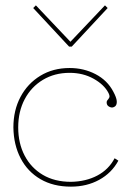

<svg xmlns="http://www.w3.org/2000/svg" viewBox="-20 -679 462 717"><path d="M245 18Q179 18 131 -10Q83 -38 57 -88Q31 -138 30 -203Q30 -267 56.5 -317Q83 -367 130.5 -396Q178 -425 240 -425Q293 -425 337 -402Q381 -379 403 -337Q415 -315 416 -301.5Q417 -288 410 -282Q401 -275 391 -279Q381 -283 379 -291Q377 -300 381 -304.5Q385 -309 388 -314.5Q391 -320 385 -332Q369 -363 329.5 -385Q290 -407 240 -407Q184 -407 140.5 -381Q97 -355 72.5 -309Q48 -263 48 -203Q48 -144 72 -98Q96 -52 140 -26Q184 0 245 0Q301 -1 343.5 -23.5Q386 -46 408 -88L422 -79Q397 -33 350.5 -7.5Q304 18 245 18ZM238 -505 104 -649 114 -659 243 -523 372 -659 382 -649 248 -505Z"/></svg>

Font: Grandiflora One
Style: Regular
Weight: 400
Designer: Haesung Cho
Foundry: JAMO
Version: Version 1.000; ttfautohint (v1.8.4.7-5d5b);gftools[0.9.28]